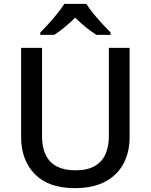

<svg xmlns="http://www.w3.org/2000/svg" viewBox="-20 -961 778 991"><path d="M649 -252Q649 -178 618.5 -118.5Q588 -59 525 -24.5Q462 10 366 10Q230 10 159.5 -62.5Q89 -135 89 -254V-714H197V-259Q197 -171 240 -126.5Q283 -82 371 -82Q431 -82 469 -104Q507 -126 524.5 -165.5Q542 -205 542 -260V-714H649ZM426 -941Q439 -919 461.5 -891.5Q484 -864 508.5 -837.5Q533 -811 551 -793V-781H478Q452 -797 423.5 -820Q395 -843 368 -870Q341 -843 313.5 -820.5Q286 -798 260 -781H188V-793Q207 -812 230.5 -838Q254 -864 276 -891.5Q298 -919 312 -941Z"/></svg>

Font: Noto Sans Hebrew Medium
Style: Regular
Weight: 500
Designer: Monotype Design Team
Foundry: Monotype Imaging Inc.
Version: Version 2.003